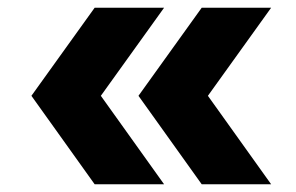

<svg xmlns="http://www.w3.org/2000/svg" viewBox="-20 -514 762 495"><path d="M500 -494H679L516 -267L679 -39H500L337 -267ZM61 -267 224 -494H403L240 -267L403 -39H224Z"/></svg>

Font: Nacelle Heavy
Style: Regular
Weight: 800
Designer: Sora Sagano
Foundry: Sora Sagano
Version: Version 1.000;FEAKit 1.0